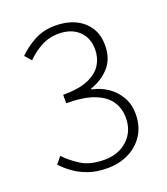

<svg xmlns="http://www.w3.org/2000/svg" viewBox="-125 -739 728 838"><g transform="rotate(-20 239.5 -319.5)"><path d="M232 12Q181 12 143 -1.5Q105 -15 77 -35.5Q49 -56 29 -78L55 -109Q84 -78 125 -52.5Q166 -27 232 -27Q297 -27 339 -66Q381 -105 381 -168Q381 -212 358.5 -245Q336 -278 287 -297Q238 -316 158 -316V-355Q232 -355 275.5 -374Q319 -393 338 -424.5Q357 -456 357 -494Q357 -548 322.5 -580.5Q288 -613 229 -613Q185 -613 147.5 -592.5Q110 -572 82 -543L56 -573Q89 -606 131.5 -628.5Q174 -651 229 -651Q279 -651 318.5 -633Q358 -615 381 -580.5Q404 -546 404 -497Q404 -434 369.5 -395.5Q335 -357 282 -339V-335Q322 -327 354.5 -305Q387 -283 407 -248.5Q427 -214 427 -169Q427 -113 401 -72.5Q375 -32 331 -10Q287 12 232 12Z"/></g></svg>

Font: Mada Light
Style: Regular
Weight: 300
Designer: Khaled Hosny
Version: Version 1.5